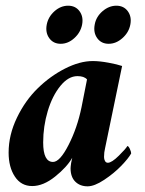

<svg xmlns="http://www.w3.org/2000/svg" viewBox="-20 -656 518 684"><path d="M317.4 -568.4Q322.3 -596.2 345.2 -616Q368.2 -635.7 394.5 -635.7Q420.9 -635.7 435.3 -616Q449.7 -596.2 444.3 -568.4Q439 -540.5 416.3 -520.3Q393.6 -500 367.2 -500Q340.8 -500 326.4 -520Q312 -540 317.4 -568.4ZM146.5 -568.4Q151.9 -596.2 174.1 -616Q196.3 -635.7 222.7 -635.7Q249 -635.7 263.4 -616Q277.8 -596.2 272.5 -568.4Q267.1 -540.5 244.9 -520.3Q222.7 -500 196.3 -500Q169.9 -500 155.5 -520Q141.1 -540 146.5 -568.4ZM310.5 -438.5Q335 -438.5 366.5 -432.6Q397.9 -426.8 415 -420.9L354.5 -128.9Q350.6 -113.3 350.6 -96.7Q350.6 -88.9 354 -82.5Q357.4 -76.2 364.3 -76.2Q377.9 -76.2 403.6 -101.6Q429.2 -127 433.6 -135.7Q438 -135.7 442.6 -125.5Q447.3 -115.2 447.3 -109.4Q438 -92.3 412.1 -65.4Q386.2 -38.6 351.3 -15.4Q316.4 7.8 292 7.8Q265.1 7.8 248.3 -8.8Q231.4 -25.4 231.4 -56.6Q231.4 -61.5 233.4 -75.2Q234.4 -81.1 237.3 -93.8Q218.3 -60.5 176.3 -26.9Q134.3 6.8 94.7 6.8Q55.2 6.8 33 -26.9Q10.7 -60.5 10.7 -112.3Q10.7 -175.3 40.3 -236.6Q69.8 -297.9 114.3 -341.3Q158.7 -384.8 211.4 -411.6Q264.2 -438.5 310.5 -438.5ZM255.9 -384.8Q223.6 -384.8 195.1 -349.9Q166.5 -314.9 150.1 -260.3Q133.8 -205.6 133.8 -148.4Q133.8 -79.1 168.9 -79.1Q193.4 -79.1 224.4 -139.9Q255.4 -200.7 270.5 -274.4L290 -373Q279.8 -384.8 255.9 -384.8Z"/></svg>

Font: Amiri
Style: Bold Slanted
Weight: 700
Italic angle: 9°
Designer: Khaled Hosny
Version: Version 000.107